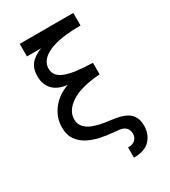

<svg xmlns="http://www.w3.org/2000/svg" viewBox="-229 -873 1061 1196"><g transform="rotate(-30 301.0 -275.0)"><path d="M372.6 136.2Q403.3 138.2 422.9 121.3Q442.4 104.5 442.4 76.2Q442.4 53.7 428.2 36.1Q414.1 18.6 383.3 14.2Q366.7 11.7 331.1 8.8Q295.4 5.9 252.4 -2.9Q209.5 -11.7 169.7 -31.2Q129.9 -50.8 104 -85.7Q78.1 -120.6 78.1 -176.8Q78.1 -246.1 121.8 -304.2Q165.5 -362.3 241.7 -388.7Q172.9 -397 138.9 -434.1Q105 -471.2 105 -529.8Q105 -581.5 131.1 -615Q157.2 -648.4 212.4 -669.4H110.8V-759.8H496.1V-669.4Q342.3 -669.4 265.6 -633.5Q189 -597.7 189 -535.2Q189 -481.4 250.2 -457Q311.5 -432.6 446.8 -429.7V-346.7Q303.7 -335.9 236.6 -289.8Q169.4 -243.7 169.4 -183.6Q169.4 -145.5 192.4 -122.8Q215.3 -100.1 249.8 -88.1Q284.2 -76.2 320.3 -70.8Q356.4 -65.4 383.3 -62Q463.4 -50.3 495.4 -18.8Q527.3 12.7 527.3 66.9Q527.3 128.9 489.7 169.4Q452.1 210 372.6 210Z"/></g></svg>

Font: Vazir Code Hack
Style: Code-Hack
Weight: 400
Foundry: DejaVu fonts team - Redesigned by Saber Rastikerdar
Version: Version 1.1.2